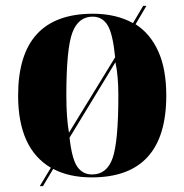

<svg xmlns="http://www.w3.org/2000/svg" viewBox="-20 -597 631 657"><path d="M116 40H127L162 -19Q217 10 294 10Q549 10 549 -270Q549 -361 521.5 -421.5Q494 -482 444 -514L481 -577H470L435 -518Q377 -550 298 -550Q42 -550 42 -270Q42 -89 154 -23ZM216 -143Q207 -194 207 -270Q207 -430 227.5 -485Q248 -540 297 -540Q330 -540 348 -511Q366 -482 374 -401ZM295 0Q263 0 244.5 -26.5Q226 -53 218 -126L375 -384Q380 -361 382.5 -332.5Q385 -304 385 -270Q385 -113 365.5 -56.5Q346 0 295 0Z"/></svg>

Font: Noto Serif Display SemiCondensed Extra
Style: Regular
Weight: 800
Width: 4
Designer: Monotype Design Team
Foundry: Monotype Imaging Inc.
Version: Version 1.900